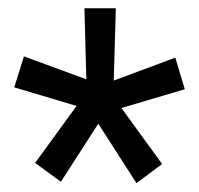

<svg xmlns="http://www.w3.org/2000/svg" viewBox="-20 -731 471 454"><path d="M63 -345.7 161.1 -480.5 13.7 -524.4 36.6 -597.7 184.1 -543.5 179.7 -711.4H253.9L249 -540.5L394.5 -594.7L417 -520L267.1 -475.6L363.3 -343.3L302.7 -297.9L212.4 -438.5L124 -301.3Z"/></svg>

Font: Vazirmatn RD
Style: Regular
Weight: 400
Designer: Saber Rastikerdar
Foundry: Saber Rastikerdar
Version: Version 32.102